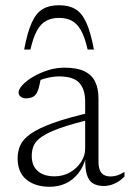

<svg xmlns="http://www.w3.org/2000/svg" viewBox="-20 -705 496 735"><path d="M331 -275.5 331.5 -249Q256 -231 210.5 -214.8Q165 -198.5 141.2 -182.5Q117.5 -166.5 109.5 -148.5Q101.5 -130.5 101.5 -108Q101.5 -70 124.8 -50Q148 -30 189 -30Q221.5 -30 248 -45.2Q274.5 -60.5 290.2 -84.8Q306 -109 306 -136V-317Q306 -363 283.5 -387.8Q261 -412.5 206.5 -412.5Q186 -412.5 162 -407Q138 -401.5 109 -388.5L137 -407.5Q134 -393 131.2 -380.2Q128.5 -367.5 125 -358.2Q121.5 -349 116.5 -343Q110.5 -335.5 100.8 -332Q91 -328.5 80.5 -328.5Q66.5 -328.5 58.8 -335Q51 -341.5 51 -350.5Q51 -363.5 66.5 -380Q82 -396.5 107.5 -411.5Q133 -426.5 164 -436.2Q195 -446 226 -446Q275 -446 303.5 -432Q332 -418 344.5 -391.8Q357 -365.5 357 -328V-87.5Q357 -66.5 362.2 -53.8Q367.5 -41 378 -35.2Q388.5 -29.5 403.5 -29.5Q416 -29.5 428.8 -33.5Q441.5 -37.5 456.5 -47V-29Q437 -10 417.2 -1.5Q397.5 7 377.5 7Q352 7 335.8 -3Q319.5 -13 312.2 -37.2Q305 -61.5 306.5 -103L309.5 -105Q300 -67 279.8 -41.5Q259.5 -16 231.8 -3Q204 10 170 10Q115 10 81.2 -17.5Q47.5 -45 47.5 -99Q47.5 -126.5 58 -149.5Q68.5 -172.5 98 -193.2Q127.5 -214 183.5 -234.2Q239.5 -254.5 331 -275.5ZM206 -636.5Q177.5 -636.5 156.8 -625.2Q136 -614 121.5 -587.8Q107 -561.5 96.5 -515.5H72.5Q85 -582.5 102 -619.2Q119 -656 144 -670.5Q169 -685 206 -685Q243 -685 268 -670.5Q293 -656 310 -619.2Q327 -582.5 339.5 -515.5H315.5Q305 -561.5 290.5 -587.8Q276 -614 255.5 -625.2Q235 -636.5 206 -636.5Z"/></svg>

Font: Newsreader 16pt Light
Style: Regular
Weight: 300
Designer: Hugues Gentile
Foundry: Production Type
Version: Version 1.003